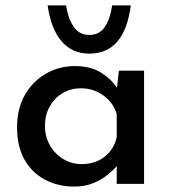

<svg xmlns="http://www.w3.org/2000/svg" viewBox="-20 -679 631 709"><path d="M254 10Q195 10 147 -15Q99 -40 71 -88.5Q43 -137 43 -209Q43 -279 72.5 -329.5Q102 -380 150.5 -407.5Q199 -435 256 -435Q314 -435 352 -411.5Q390 -388 412 -355L419 -418H512V0H411V-66Q400 -52 378 -34Q356 -16 325 -3Q294 10 254 10ZM281 -73Q331 -73 365.5 -99.5Q400 -126 411 -172V-258Q399 -299 362.5 -326Q326 -353 278 -353Q242 -353 212 -335.5Q182 -318 164 -286.5Q146 -255 146 -214Q146 -174 164.5 -142Q183 -110 214 -91.5Q245 -73 281 -73ZM310 -481Q246 -481 207 -527Q168 -573 156 -659H224Q231 -612 251.5 -581Q272 -550 310 -550Q348 -550 368 -581Q388 -612 394 -659H463Q440 -481 310 -481Z"/></svg>

Font: Reem Kufi Ink
Style: Regular
Weight: 400
Designer: Khaled Hosny
Version: Version 1.7